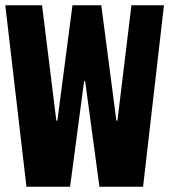

<svg xmlns="http://www.w3.org/2000/svg" viewBox="-20 -706 640 726"><path d="M80 0 0 -686H139L193 -250H197L254 -686H363L420 -250H424L477 -686H600L521 0H356L302 -399H298L245 0Z"/></svg>

Font: Chivo Mono
Style: Bold
Weight: 700
Monospace: yes
Designer: Hector Gatti
Foundry: Omnibus-Type
Version: Version 1.008; ttfautohint (v1.8.4.7-5d5b)